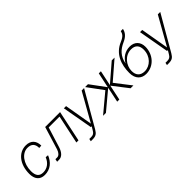

<svg xmlns="http://www.w3.org/2000/svg" viewBox="143 -1846 3082 3082"><g transform="rotate(-45 1683.5 -305.5)"><path d="M208 12C335 12 422 -65 467 -177L418 -181C380 -88 309 -35 218 -35C136 -35 92 -82 92 -189C92 -363 193 -495 317 -495C406 -495 450 -448 450 -359L500 -363C500 -466 445 -542 326 -542C159 -542 42 -392 42 -178C42 -65 94 12 208 12Z M496 0H541C605 0 656 -53 684 -144L790 -485H1036L933 0H981L1093 -530H755L635 -139C618 -84 582 -48 547 -48H506Z M1111 150H1152C1226 150 1257 129 1295 64L1638 -530H1583L1312 -49L1229 -530H1179L1272 -10H1291L1257 47C1230 94 1207 107 1159 107H1120Z M1539 0H1604L1915 -260L1860 0H1908L1963 -260L2164 0H2228L2023 -265L2330 -530H2266L1965 -271L2020 -530H1972L1917 -271L1726 -530H1661L1856 -265Z M2505 16C2679 16 2804 -128 2804 -303C2804 -412 2737 -484 2627 -484C2519 -484 2435 -426 2388 -337C2414 -480 2494 -552 2606 -602C2703 -645 2738 -699 2751 -761L2701 -760C2691 -712 2668 -674 2582 -638C2383 -556 2323 -371 2323 -189C2323 -49 2403 16 2505 16ZM2519 -31C2418 -31 2371 -91 2371 -183C2371 -311 2472 -437 2611 -437C2709 -437 2752 -379 2752 -290C2752 -136 2639 -31 2519 -31Z M2840 150H2881C2955 150 2986 129 3024 64L3367 -530H3312L3041 -49L2958 -530H2908L3001 -10H3020L2986 47C2959 94 2936 107 2888 107H2849Z"/></g></svg>

Font: Geist ExtraLight
Style: Italic
Weight: 200
Italic angle: -12°
Designer: Basement.studio, Andrés Briganti, Mateo Zaragoza
Foundry: Basement.studio, Vercel, Andrés Briganti, Guido Ferreyra, Mateo Zaragoza
Version: Version 1.500